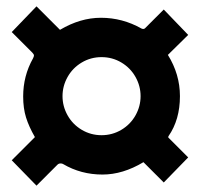

<svg xmlns="http://www.w3.org/2000/svg" viewBox="-20 -676 650 605"><path d="M179 -159Q176 -161 171 -161Q165 -161 161 -157L95 -91L17 -171L90 -244Q71 -277 62 -306Q53 -335 53 -372Q53 -437 84 -492Q87 -498 87 -501Q87 -505 82 -510L17 -575L95 -656L169 -582Q233 -620 298 -620Q366 -620 426 -586Q433 -583 437 -587L496 -646L573 -566L509 -503Q547 -442 547 -373Q547 -299 511 -247Q509 -244 511 -242L573 -180L496 -101L432 -165Q367 -126 303 -126Q235 -126 179 -159ZM300 -250Q334 -250 362.5 -267Q391 -284 407 -312.5Q423 -341 423 -373Q423 -405 407 -433.5Q391 -462 362.5 -479Q334 -496 300 -496Q266 -496 237.5 -479Q209 -462 193 -433.5Q177 -405 177 -373Q177 -341 193 -312.5Q209 -284 237.5 -267Q266 -250 300 -250Z"/></svg>

Font: Morrison Black
Style: Regular
Weight: 900
Designer: Pablo Impallari, Rodrigo Fuenzalida (Modified by Dan O. Williams)
Version: Version 0.03;June 6, 2019;FontCreator 11.5.0.2425 64-bit; tt